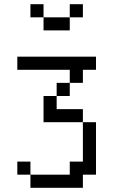

<svg xmlns="http://www.w3.org/2000/svg" viewBox="-20 -895 540 915"><path d="M437.5 -562.5V-625H62.5V-562.5H312.5V-500H250V-437.5H187.5Q187.5 -437.5 187.5 -312.5H375V-125H312.5V-62.5H125V0H375V-62.5H437.5Q437.5 -62.5 437.5 -312.5H375V-375H250V-437.5H312.5V-500H375V-562.5ZM375 -812.5V-875H312.5V-812.5H187.5V-750H312.5V-812.5ZM125 -62.5V-125H62.5V-62.5ZM187.5 -812.5V-875H125V-812.5Z"/></svg>

Font: BFUnifontExMono
Style: Regular
Weight: 500
Version: Version 15.0.06